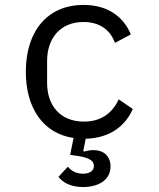

<svg xmlns="http://www.w3.org/2000/svg" viewBox="-20 -548 640 775"><path d="M317.1 -528.1C171.2 -528.1 84.2 -421.9 84.2 -258.2C84.2 -111.2 154.8 -8.9 277 8.9L263.1 77.1L290.8 81C346.9 89.1 359 104 359 122.2C359 143.1 339.8 153.1 315 153.1C285.9 153.1 266 139.9 253.9 125L215.9 165.8C230.1 185 261 207 315 207C373.9 207 426.1 181.1 426.1 123.9C426.1 81 397 57.9 358 57.9C345.9 57.9 332 60 318.9 63.9L316.1 61.1L326 12.1C425.1 8.9 486.2 -40.1 516 -108L459.2 -147C432.9 -90.9 388.1 -57.2 318.9 -57.2C221.9 -57.2 170.1 -122.9 170.1 -214.1V-301.8C170.1 -393.1 223 -459.2 317.1 -459.2C381 -459.2 425.1 -427.9 443.9 -375L508.2 -409.1C479 -479 416.9 -528.1 317.1 -528.1Z"/></svg>

Font: Margiela Mono
Style: Regular
Weight: 400
Designer: Mike Abbink, Paul van der Laan, Pieter van Rosmalen
Foundry: Bold Monday
Version: Version 2.003 2021